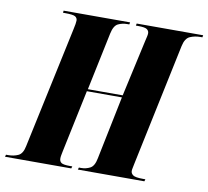

<svg xmlns="http://www.w3.org/2000/svg" viewBox="-124 -802 965 890"><g transform="rotate(10 358.5 -357.0)"><path d="M-45 0 -42 -10H-31Q-6 -10 15 -19.5Q36 -29 43 -65L165 -636Q172 -667 172 -679Q172 -691 162 -697.5Q152 -704 114 -704H104L105 -714H418L416 -704H406Q383 -704 363.5 -694.5Q344 -685 336 -647L279 -375H443L502 -642Q505 -655 507 -663.5Q509 -672 509 -679Q509 -690 499.5 -697Q490 -704 458 -704H447L449 -714H762L760 -704H750Q725 -704 702.5 -694.5Q680 -685 672 -647L551 -72Q549 -60 547 -52Q545 -44 545 -37Q545 -26 555.5 -18Q566 -10 603 -10H614L611 0H298L301 -10H312Q334 -10 353.5 -20Q373 -30 380 -67L441 -365H276L214 -70Q212 -60 210.5 -52Q209 -44 209 -37Q209 -23 218.5 -16.5Q228 -10 259 -10H270L267 0Z"/></g></svg>

Font: Noto Serif Display ExtraCondensed Black
Style: Italic
Weight: 900
Width: 2
Italic angle: -12°
Designer: Monotype Design Team
Foundry: Monotype Imaging Inc.
Version: Version 2.009